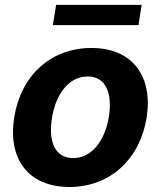

<svg xmlns="http://www.w3.org/2000/svg" viewBox="-20 -747 652 778"><path d="M554 -727.3H207.4L194.2 -645.2H541.2ZM261.4 10.7C425.8 10.7 546.2 -101.6 573.9 -268.5C601.2 -438.2 516.7 -552.6 350.5 -552.6C185.4 -552.6 65 -440.7 38 -273.1C9.9 -103.7 94.5 10.7 261.4 10.7ZM276.3 -106.5C201.7 -106.5 175.1 -175.4 190.7 -269.2C206 -365.4 258.5 -437.1 335.6 -437.1C409.8 -437.1 436.1 -367.9 421.2 -273.8C405.2 -177.6 352.6 -106.5 276.3 -106.5Z"/></svg>

Font: TID UI
Style: Bold Italic
Weight: 700
Italic angle: -9.39999°
Designer: The TID Project Authors
Foundry: Bakken & Bæck
Version: Version 1.001;hotconv 1.0.109;makeotfexe 2.5.65596